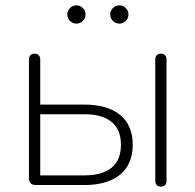

<svg xmlns="http://www.w3.org/2000/svg" viewBox="-20 -690 729 716"><path d="M88 -25V-468Q88 -478 93.5 -484Q99 -490 109 -490Q119 -490 124.5 -484Q130 -478 130 -468V-300H293Q382 -300 428.5 -261Q475 -222 475 -150Q475 -102 454 -68.5Q433 -35 392.5 -17.5Q352 0 293 0H113Q101 0 94.5 -6.5Q88 -13 88 -25ZM431 -150Q431 -207 396 -235.5Q361 -264 295 -264H130V-36H295Q361 -36 396 -64.5Q431 -93 431 -150ZM559 -16V-468Q559 -478 564.5 -484Q570 -490 580 -490Q590 -490 595.5 -484Q601 -478 601 -468V-16Q601 -5 595.5 0.5Q590 6 580 6Q570 6 564.5 0Q559 -6 559 -16ZM231 -636Q231 -650 241 -660Q251 -670 265 -670Q279 -670 289 -660Q299 -650 299 -636Q299 -622 289 -612Q279 -602 265 -602Q251 -602 241 -612Q231 -622 231 -636ZM391 -636Q391 -650 401 -660Q411 -670 425 -670Q439 -670 449 -660Q459 -650 459 -636Q459 -622 449 -612Q439 -602 425 -602Q411 -602 401 -612Q391 -622 391 -636Z"/></svg>

Font: SN Pro Thin
Style: Regular
Weight: 200
Designer: Tobias Whetton
Foundry: Supernotes
Version: Version 1.003;Glyphs 3.3 (3324)